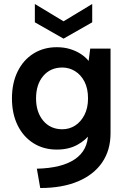

<svg xmlns="http://www.w3.org/2000/svg" viewBox="-20 -744 641 964"><path d="M433 -500H535V-75Q535 10 493 71.5Q451 133 372 166.5Q293 200 182 200L165 103Q291 100 356.5 55Q422 10 422 -74V-75H435Q412 -41 368.5 -17Q325 7 265 7Q199 7 148 -25Q97 -57 68.5 -115Q40 -173 40 -250Q40 -327 68.5 -385Q97 -443 148 -475Q199 -507 265 -507Q302 -507 332.5 -497.5Q363 -488 386.5 -472.5Q410 -457 425 -438ZM161 -250Q161 -181 197 -138Q233 -95 293 -95Q328 -95 357 -113.5Q386 -132 404 -167Q422 -202 422 -250Q422 -300 404 -334.5Q386 -369 356.5 -387Q327 -405 293 -405Q233 -405 197 -362.5Q161 -320 161 -250ZM443 -724V-632L299 -550L155 -632V-724L299 -637Z"/></svg>

Font: Albert Sans SemiBold
Style: Regular
Weight: 600
Designer: Andreas Rasmussen
Foundry: a.Foundry
Version: Version 1.025